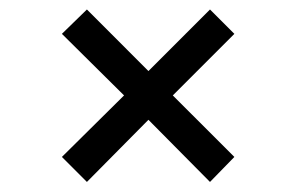

<svg xmlns="http://www.w3.org/2000/svg" viewBox="-20 -471 613 397"><path d="M414.2 -94.8 286.9 -223.3 159.7 -94.8 108 -146.5 236.5 -273.7 108 -401 159.7 -451.4 286.9 -324.1 414.2 -451.4 464.6 -401 337.3 -273.7 464.6 -146.5 414.2 -94.8Z"/></svg>

Font: Lohit Gujarati
Style: Regular
Weight: 400
Version: 2.92.4